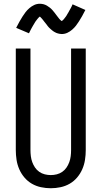

<svg xmlns="http://www.w3.org/2000/svg" viewBox="-20 -993 540 1021"><path d="M250 8Q224 8 198 2.5Q172 -3 149.5 -16Q127 -29 110 -49Q93 -69 82.5 -93Q72 -117 68 -143Q64 -169 64 -195V-735H142V-195Q142 -179 144 -162.5Q146 -146 151.5 -131Q157 -116 166 -102.5Q175 -89 188.5 -79.5Q202 -70 218 -66Q234 -62 250 -62Q266 -62 282 -66Q298 -70 311.5 -79.5Q325 -89 334 -102.5Q343 -116 348.5 -131Q354 -146 356 -162.5Q358 -179 358 -195V-735H436V-195Q436 -169 432 -143Q428 -117 417.5 -93Q407 -69 390 -49Q373 -29 350.5 -16Q328 -3 302 2.5Q276 8 250 8ZM308 -812Q303 -812 298 -813Q293 -814 288.5 -815Q284 -816 279.5 -818Q275 -820 270.5 -822.5Q266 -825 262.5 -827.5Q259 -830 255.5 -833Q252 -836 248 -839.5Q244 -843 240.5 -846.5Q237 -850 234 -854Q231 -858 228.5 -861.5Q226 -865 223 -868.5Q220 -872 216.5 -876.5Q213 -881 210 -885Q207 -889 204 -892.5Q201 -896 197.5 -899.5Q194 -903 192 -905Q189 -903 187 -901Q185 -899 181.5 -895Q178 -891 177 -889.5Q176 -888 174 -885.5Q172 -883 170.5 -881Q169 -879 167 -876Q165 -873 163.5 -870Q162 -867 160 -864Q158 -861 156 -857.5Q154 -854 152 -850.5Q150 -847 147.5 -842.5Q145 -838 143 -834Q141 -830 138.5 -825Q136 -820 134 -816L66 -845Q75 -863 83.5 -878Q92 -893 100 -905.5Q108 -918 116 -928.5Q124 -939 136 -949.5Q148 -960 162 -966.5Q176 -973 192 -973Q202 -973 211.5 -970.5Q221 -968 229.5 -963Q238 -958 245.5 -952Q253 -946 259.5 -938.5Q266 -931 271 -924.5Q276 -918 283 -908.5Q290 -899 295.5 -892.5Q301 -886 308 -881Q311 -883 313 -884.5Q315 -886 318.5 -890Q322 -894 323 -895.5Q324 -897 326 -899.5Q328 -902 329.5 -904Q331 -906 333 -909Q335 -912 336.5 -915Q338 -918 340 -921Q342 -924 344 -927.5Q346 -931 348 -935Q350 -939 352.5 -943Q355 -947 357 -951Q359 -955 361.5 -960Q364 -965 366 -970L434 -940Q425 -922 416.5 -907Q408 -892 400 -879.5Q392 -867 384 -856.5Q376 -846 364 -835.5Q352 -825 338 -818.5Q324 -812 308 -812Z"/></svg>

Font: Iosevka www.saffi
Style: Regular
Weight: 400
Monospace: yes
Designer: Belleve Invis
Foundry: Belleve Invis
Version: Version 22.0.2; ttfautohint (v1.8.3)